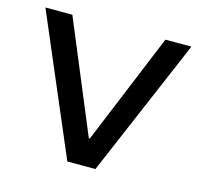

<svg xmlns="http://www.w3.org/2000/svg" viewBox="-80 -586 698 671"><g transform="rotate(15 269.0 -250.0)"><path d="M218.3 0 5 -500H102.5L270 -97.5H273.3L439.2 -500H533.3L320 0Z"/></g></svg>

Font: Funnel Display Light
Style: Regular
Weight: 400
Version: Version 1.000